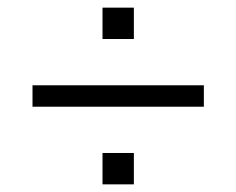

<svg xmlns="http://www.w3.org/2000/svg" viewBox="-20 -586 618 502"><path d="M65 -307V-363H513V-307ZM248 -104V-186H330V-104ZM248 -484V-566H330V-484Z"/></svg>

Font: Oxanium ExtraLight Light
Style: Regular
Weight: 300
Version: Version 2.000